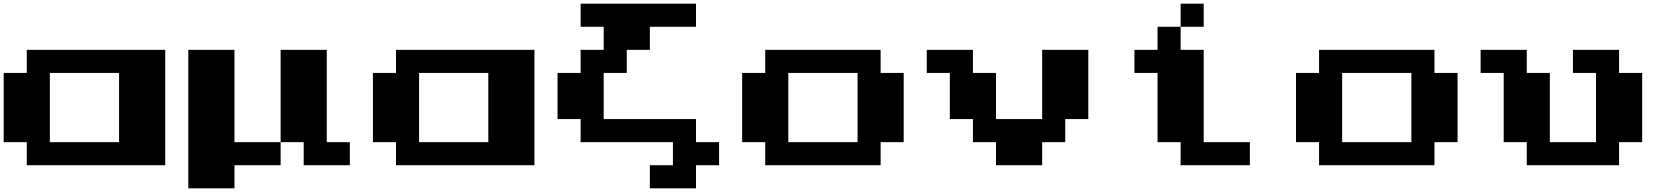

<svg xmlns="http://www.w3.org/2000/svg" viewBox="-20 -1020 9040 1040"><path d="M125 -125V-250H0V-625H125V-750H875V-125ZM250 -250H625V-625H250Z M1250 -250H1500V-125H1250V0H1000V-750H1250ZM1875 -250V-125H1625V-250H1500V-750H1750V-250Z M2125 -125V-250H2000V-625H2125V-750H2875V-125ZM2250 -250H2625V-625H2250Z M3500 0V-125H3625V-250H3125V-375H3000V-625H3125V-750H3250V-875H3125V-1000H3750V-875H3500V-750H3375V-625H3250V-375H3750V-250H3875V-125H3750V0Z M4125 -125V-250H4000V-625H4125V-750H4750V-625H4875V-250H4750V-125ZM4250 -250H4625V-625H4250Z M5375 -125V-250H5250V-375H5125V-625H5000V-750H5250V-625H5375V-375H5625V-750H5875V-375H5750V-250H5625V-125Z M6500 -875H6375V-1000H6500ZM6750 -250V-125H6375V-250H6250V-625H6125V-750H6250V-875H6375V-750H6500V-250Z M7125 -125V-250H7000V-625H7125V-750H7750V-625H7875V-250H7750V-125ZM7250 -250H7625V-625H7250Z M8250 -125V-250H8125V-625H8000V-750H8250V-625H8375V-250H8625V-625H8500V-750H8750V-625H8875V-250H8750V-125Z"/></svg>

Font: Press Start 2P
Style: Regular
Weight: 400
Designer: CodeMan38
Foundry: CodeMan38
Version: Version 3.000